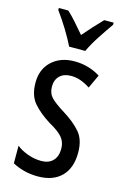

<svg xmlns="http://www.w3.org/2000/svg" viewBox="-119 -821 577 886"><g transform="rotate(15 169.5 -378.0)"><path d="M307 -144Q307 -70 267 -30Q227 10 155 10Q118 10 87 1.5Q56 -7 33 -20V-104Q55 -86 87 -74.5Q119 -63 152 -63Q187 -63 207 -83.5Q227 -104 227 -141Q227 -173 208.5 -195Q190 -217 145 -242Q95 -273 64 -308.5Q33 -344 33 -406Q33 -470 74.5 -508.5Q116 -547 183 -547Q250 -547 306 -512L276 -447Q255 -461 232 -469.5Q209 -478 184 -478Q150 -478 130.5 -459Q111 -440 111 -408Q111 -376 130 -356Q149 -336 196 -307Q246 -276 276.5 -241Q307 -206 307 -144ZM140 -606Q124 -639 99 -680Q74 -721 48 -756V-766H93Q112 -749 134.5 -723.5Q157 -698 179 -672Q205 -702 222.5 -721Q240 -740 265 -766H310V-756Q288 -725 260.5 -683Q233 -641 217 -606Z"/></g></svg>

Font: Noto Sans Gurmukhi ExtraCondensed
Style: Regular
Weight: 400
Width: 2
Designer: Jelle Bosma - Monotype Design Team
Foundry: Monotype Imaging Inc.
Version: Version 2.004; ttfautohint (v1.8.4.7-5d5b)